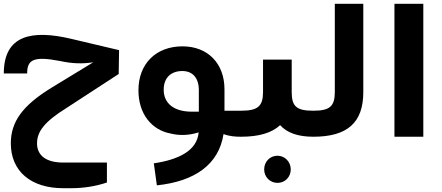

<svg xmlns="http://www.w3.org/2000/svg" viewBox="-20 -720 2328 1011"><path d="M331 -152 606 -331 605 -332 607 -456 353 -516C148 -564 0 -536 0 -333H123C123 -404 154 -426 295 -399C359 -385 412 -383 471 -392L256 -261C96 -164 37 -77 37 35C37 181 142 271 313 271H354C416 271 481 262 543 241V136H313C222 136 175 98 175 35C175 -26 212 -78 331 -152Z M1249 -137H1162V-250C1162 -386 1074 -476 941 -476C801 -476 709 -384 709 -245V-244C709 -119 780 -35 878 -17C925 -5 976 -7 1026 -23C1018 74 919 121 790 140L806 256C1005 235 1132 147 1157 -14C1189 -2 1220 0 1249 0ZM842 -247V-248C842 -309 879 -346 940 -346C995 -346 1027 -309 1027 -245V-132H989C897 -132 842 -175 842 -247Z M1516 -235V-406H1365V-235C1365 -160 1337 -137 1249 -137C1238 -137 1230 -129 1230 -118V-19C1230 -8 1238 0 1249 0C1343 0 1411 -20 1455 -61C1492 -20 1550 0 1630 0V-137C1542 -137 1516 -159 1516 -235ZM1441 100C1402 100 1371 131 1371 172C1371 212 1402 243 1441 243C1481 243 1511 212 1511 172C1511 132 1480 100 1441 100Z M1630 0C1810 0 1893 -75 1893 -235V-700H1743V-235C1743 -160 1716 -137 1630 -137C1618 -137 1612 -131 1612 -119V-17C1612 -6 1618 0 1630 0Z M2057 0H2209V-700H2057Z"/></svg>

Font: Juman SemiBold
Style: Regular
Weight: 600
Designer: Bandar Raffah (Arabic) Julieta Ulanovsky (Latin)
Foundry: Caramella
Version: Version 5.022;PS 005.022;hotconv 1.0.88;makeotf.lib2.5.64775